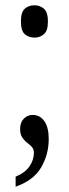

<svg xmlns="http://www.w3.org/2000/svg" viewBox="-20 -551 260 725"><path d="M110 -409Q88 -409 73.5 -422Q59 -435 59 -470Q59 -505 73.5 -518Q88 -531 110 -531Q131 -531 146 -518Q161 -505 161 -470Q161 -435 146 -422Q131 -409 110 -409ZM39 116Q74 102 91 77.5Q108 53 108 26Q108 12 100 3.5Q92 -5 82 -12.5Q72 -20 64 -32Q56 -44 56 -64Q56 -89 70 -103Q84 -117 103 -117Q131 -117 147.5 -93.5Q164 -70 164 -26Q164 32 135.5 81Q107 130 39 154Z"/></svg>

Font: Noto Serif Myanmar ExtraCondensed
Style: Regular
Weight: 400
Width: 2
Designer: Ben Mitchell and the Monotype Design Team
Foundry: Monotype Imaging Inc.
Version: Version 2.106; ttfautohint (v1.8.4.7-5d5b)